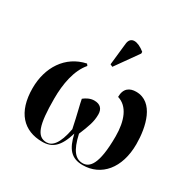

<svg xmlns="http://www.w3.org/2000/svg" viewBox="-176 -987 1180 1177"><g transform="rotate(30 413.5 -399.0)"><path d="M410 -603 523 -762V-774C469 -818 416 -823 410 -766L393 -611ZM267 10C337 10 381 -25 413 -132C435 -34 473 10 553 10C684 10 775 -95 775 -266C775 -386 740 -544 614 -544C569 -544 533 -523 533 -461C608 -439 641 -354 641 -244C641 -39 594 0 547 0C498 0 462 -37 438 -146C467 -216 482 -255 482 -307C482 -346 461 -369 419 -369C391 -369 366 -356 346 -340C353 -301 368 -251 389 -149C368 -36 331 0 292 0C222 0 199 -70 199 -256C199 -360 218 -465 275 -531L266 -543C128 -514 52 -392 52 -246C52 -75 136 10 267 10Z"/></g></svg>

Font: Noto Serif Display
Style: Bold
Weight: 700
Designer: Monotype Design Team
Foundry: Monotype Imaging Inc.
Version: Version 2.009